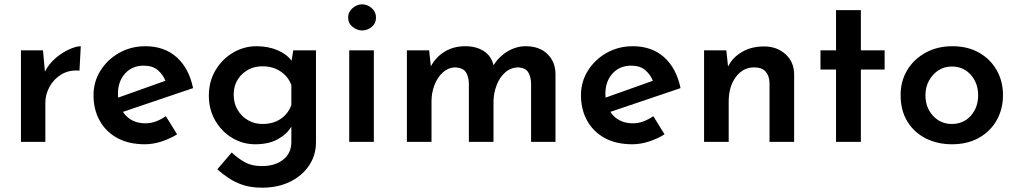

<svg xmlns="http://www.w3.org/2000/svg" viewBox="-20 -657 4705 889"><path d="M179 -424 188 -325Q206 -361 237 -387.5Q268 -414 300.5 -428.5Q333 -443 354 -443L348 -330Q300 -334 264.5 -312.5Q229 -291 209.5 -255.5Q190 -220 190 -181V0H77V-424Z M651 11Q576 11 523 -18Q470 -47 441.5 -98.5Q413 -150 413 -216Q413 -279 445.5 -330.5Q478 -382 532.5 -412.5Q587 -443 653 -443Q741 -443 798 -392Q855 -341 874 -249L549 -139Q585 -86 653 -86Q679 -86 702.5 -95Q726 -104 748 -119L800 -35Q766 -14 727 -1.5Q688 11 651 11ZM527 -205 746 -283Q735 -311 711 -332Q687 -353 645 -353Q592 -353 559 -316.5Q526 -280 526 -222Q526 -214 527 -205Z M1194 212Q1142 212 1105 199.5Q1068 187 1039.5 168Q1011 149 986 127L1053 49Q1081 76 1113.5 94Q1146 112 1192 112Q1254 112 1291.5 82Q1329 52 1329 0V-71Q1309 -36 1266.5 -12.5Q1224 11 1162 11Q1104 11 1055 -18.5Q1006 -48 976.5 -99Q947 -150 947 -214Q947 -280 978 -332Q1009 -384 1059.5 -413.5Q1110 -443 1167 -443Q1222 -443 1265 -424.5Q1308 -406 1330 -376L1338 -424H1443V2Q1443 62 1411 109.5Q1379 157 1323 184.5Q1267 212 1194 212ZM1062 -218Q1062 -179 1080 -148.5Q1098 -118 1128 -100.5Q1158 -83 1195 -83Q1245 -83 1279.5 -106.5Q1314 -130 1329 -170V-263Q1315 -302 1279.5 -326Q1244 -350 1195 -350Q1139 -350 1100.5 -313Q1062 -276 1062 -218Z M1597 -424H1711V0H1597ZM1592 -576Q1592 -602 1612.5 -619.5Q1633 -637 1657 -637Q1681 -637 1701 -619.5Q1721 -602 1721 -576Q1721 -549 1701 -532.5Q1681 -516 1657 -516Q1633 -516 1612.5 -532.5Q1592 -549 1592 -576Z M1967 -424 1975 -350Q1999 -394 2040 -418.5Q2081 -443 2134 -443Q2185 -443 2220 -420.5Q2255 -398 2265 -355Q2291 -396 2331 -419.5Q2371 -443 2414 -443Q2477 -443 2514 -407.5Q2551 -372 2552 -316V0H2439V-271Q2438 -302 2426 -322Q2414 -342 2382 -345Q2346 -345 2320 -322.5Q2294 -300 2280 -264Q2266 -228 2265 -189V0H2151V-271Q2150 -302 2137.5 -322Q2125 -342 2091 -345Q2057 -345 2031.5 -322.5Q2006 -300 1992 -264Q1978 -228 1978 -189V0H1864V-424Z M2908 11Q2833 11 2780 -18Q2727 -47 2698.5 -98.5Q2670 -150 2670 -216Q2670 -279 2702.5 -330.5Q2735 -382 2789.5 -412.5Q2844 -443 2910 -443Q2998 -443 3055 -392Q3112 -341 3131 -249L2806 -139Q2842 -86 2910 -86Q2936 -86 2959.5 -95Q2983 -104 3005 -119L3057 -35Q3023 -14 2984 -1.5Q2945 11 2908 11ZM2784 -205 3003 -283Q2992 -311 2968 -332Q2944 -353 2902 -353Q2849 -353 2816 -316.5Q2783 -280 2783 -222Q2783 -214 2784 -205Z M3343 -424 3351 -349Q3372 -391 3415.5 -416.5Q3459 -442 3518 -442Q3577 -442 3616.5 -406.5Q3656 -371 3657 -315V0H3543V-274Q3542 -306 3525 -325.5Q3508 -345 3472 -345Q3420 -345 3387 -300.5Q3354 -256 3354 -187V0H3240V-424Z M3851 -610H3966V-424H4076V-335H3966V0H3851V-335H3779V-424H3851Z M4150 -217Q4150 -281 4180.5 -332Q4211 -383 4265.5 -413Q4320 -443 4390 -443Q4461 -443 4513.5 -413Q4566 -383 4595 -332Q4624 -281 4624 -217Q4624 -152 4595 -100.5Q4566 -49 4513 -19Q4460 11 4388 11Q4320 11 4266 -16.5Q4212 -44 4181 -95Q4150 -146 4150 -217ZM4265 -216Q4265 -159 4300 -121Q4335 -83 4387 -83Q4441 -83 4475 -121Q4509 -159 4509 -216Q4509 -272 4475 -310.5Q4441 -349 4387 -349Q4352 -349 4324.5 -331Q4297 -313 4281 -283Q4265 -253 4265 -216Z"/></svg>

Font: Reem Kufi Medium
Style: Regular
Weight: 500
Designer: Khaled Hosny
Version: Version 1.001